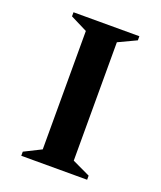

<svg xmlns="http://www.w3.org/2000/svg" viewBox="-110 -632 590 704"><g transform="rotate(20 184.5 -280.0)"><path d="M56 0V-16L122 -49V-511L56 -544V-560H313V-544L243 -511V-49L313 -16V0Z"/></g></svg>

Font: Spectral SC SemiBold
Style: Regular
Weight: 600
Designer: Jean-Baptiste Levee
Foundry: Production Type
Version: Version 2.001